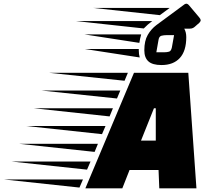

<svg xmlns="http://www.w3.org/2000/svg" viewBox="-270 -1019 1141 1039"><path d="M604 -667Q555 -667 533 -687Q511 -707 511 -747Q511 -798 529.5 -830Q548 -862 576 -883L729 -996Q731 -997 733.5 -998Q736 -999 738 -999Q746 -999 754 -989L808 -925Q816 -915 816 -910Q816 -903 809 -896L785 -875Q781 -871 774 -867.5Q767 -864 757 -864H727Q738 -845 738 -818Q738 -743 703 -705Q668 -667 604 -667ZM595 -937 235 -976H648ZM508 -865 141 -905H554Q529 -887 508 -865ZM484 -787 186 -833H494Q491 -823 488.5 -811Q486 -799 484 -787ZM576 -736H616Q634 -736 645 -739.5Q656 -743 660 -762L672 -829H635Q616 -829 603.5 -825.5Q591 -822 588 -804ZM486 -708 188 -754H481V-747Q481 -726 486 -708ZM192 0 455 -625H749L793 0H592L588 -99H431L392 0ZM404 -582 -4 -625H422ZM363 -486 -45 -529H381ZM323 -389 -86 -433H341ZM493 -258H573V-433H563ZM282 -293 -127 -337H301ZM242 -197 -168 -241H260ZM201 -101 -209 -145H220ZM160 -4 -250 -48H179Z"/></svg>

Font: Faster One
Style: Regular
Weight: 400
Designer: Eduardo Rodriguez Tunni
Foundry: Eduardo Rodriguez Tunni
Version: Version 1.003; ttfautohint (v1.8.4.7-5d5b);gftools[0.9.23]